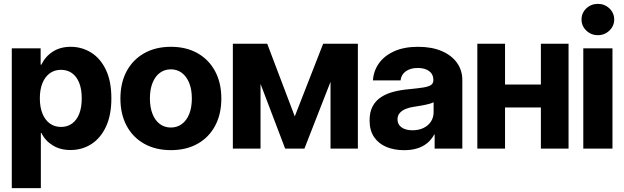

<svg xmlns="http://www.w3.org/2000/svg" viewBox="-20 -764 3208 987"><path d="M40.6 203.1V-515.6H188.9V-431.6H192.6Q213.1 -473.9 251.7 -498.7Q290.2 -523.4 343.2 -523.4Q400.6 -523.4 448.2 -493.9Q495.8 -464.5 524.2 -405.6Q552.5 -346.8 552.5 -258.4Q552.5 -172.4 524.9 -113.1Q497.3 -53.9 449.7 -23.3Q402.1 7.2 342 7.2Q289.9 7.2 251.1 -16.7Q212.2 -40.5 192.6 -80.9H190V203.1ZM184.8 -258.4Q184.8 -213.5 198.1 -180.4Q211.4 -147.3 235.9 -129.4Q260.4 -111.5 293.6 -111.5Q326.2 -111.5 350.1 -128.6Q374 -145.7 387.1 -178.5Q400.2 -211.2 400.2 -258.4Q400.2 -305.5 387.1 -338.2Q374 -371 350.1 -388Q326.2 -405.1 293.6 -405.1Q260.4 -405.1 235.9 -387.3Q211.4 -369.4 198.1 -336.6Q184.8 -303.8 184.8 -258.4Z M858.4 7.8Q779.8 7.8 721.4 -25Q663 -57.7 631 -117.4Q599 -177.1 599 -257.4Q599 -338.2 631 -397.8Q663 -457.4 721.4 -490.4Q779.8 -523.4 858.4 -523.4Q937.5 -523.4 995.7 -490.4Q1053.8 -457.4 1085.8 -397.8Q1117.8 -338.2 1117.8 -257.4Q1117.8 -177.1 1085.9 -117.4Q1054 -57.7 995.8 -25Q937.5 7.8 858.4 7.8ZM858.4 -108.4Q890.3 -108.4 914.7 -126.3Q939.1 -144.1 952.6 -177.6Q966.2 -211.1 966.2 -257.4Q966.2 -304.1 952.6 -337.6Q939.1 -371.2 914.8 -389.4Q890.5 -407.6 858.4 -407.6Q826 -407.6 801.8 -389.6Q777.5 -371.5 764.1 -337.9Q750.6 -304.4 750.6 -257.4Q750.8 -211.1 764.3 -177.6Q777.7 -144.1 802 -126.3Q826.2 -108.4 858.4 -108.4Z M1495.3 -165.6 1641.2 -539.1H1755.5L1544.9 0H1445.9L1240.8 -539.1H1353.7ZM1319.3 -539.1V0H1177V-539.1ZM1679.1 0V-539.1H1819.7V0Z M2057.2 8Q2005.7 8 1965.7 -8.9Q1925.8 -25.8 1902.8 -59.7Q1879.9 -93.7 1879.9 -144.9Q1879.9 -188.8 1895.9 -218.1Q1911.9 -247.4 1939.8 -265.3Q1967.7 -283.2 2004.1 -292.5Q2040.5 -301.9 2080.9 -305.3Q2127.8 -309.8 2155.7 -314.2Q2183.6 -318.7 2195.7 -327.1Q2207.8 -335.4 2207.8 -351.8V-354.1Q2207.8 -382 2186.3 -398.3Q2164.7 -414.6 2127.5 -414.6Q2090.2 -414.6 2066.2 -397.5Q2042.2 -380.3 2039.1 -350.6H1897.1Q1900.1 -398.8 1927.5 -437.9Q1955 -477 2005.8 -500.2Q2056.5 -523.4 2129.3 -523.4Q2199.6 -523.4 2250.7 -501.5Q2301.8 -479.5 2329.2 -441.1Q2356.6 -402.7 2356.6 -353.5V0H2214.3V-72.7H2212.3Q2198.3 -46.8 2176.8 -28.8Q2155.2 -10.8 2125.4 -1.4Q2095.6 8 2057.2 8ZM2100 -94.3Q2132.9 -94.3 2157.5 -106.3Q2182 -118.3 2195.5 -139.4Q2209 -160.4 2209 -187.7V-238.1Q2196.5 -231.6 2169.6 -225.9Q2142.8 -220.1 2108.6 -215.2Q2084.7 -211.9 2065.4 -204Q2046.1 -196.1 2034.8 -182.9Q2023.4 -169.6 2023.4 -150Q2023.6 -123.8 2044.5 -109.1Q2065.3 -94.3 2100 -94.3Z M2808.8 -329.3V-211.7H2527.3V-329.3ZM2576.2 -539.1V0H2433.8V-539.1ZM2902.7 -539.1V0H2760.5V-539.1Z M2978.5 0V-515.6H3128.5V0ZM3053.5 -583.2Q3018.5 -583.2 2993.9 -606.9Q2969.3 -630.7 2969.5 -663.7Q2969.3 -697.2 2993.9 -720.7Q3018.5 -744.1 3053.5 -744.1Q3088.2 -744.1 3112.8 -720.7Q3137.3 -697.2 3137.5 -663.7Q3137.3 -630.7 3112.8 -606.9Q3088.2 -583.2 3053.5 -583.2Z"/></svg>

Font: Inter Display V
Style: Regular
Weight: 400
Designer: Rasmus Andersson
Foundry: rsms
Version: Version 3.015;git-src